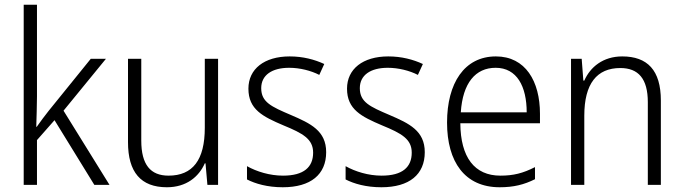

<svg xmlns="http://www.w3.org/2000/svg" viewBox="-20 -873 2885 810"><path d="M136 -466V-853H80V-93H136V-282L210 -366L378 -93H442L248 -406L427 -625H363L185 -405C168 -384 150 -359 135 -338H133C134 -381 136 -424 136 -466Z M900 -625H844V-334C844 -198 793 -132 691 -132C615 -132 576 -178 576 -280V-625H520V-273C520 -147 574 -83 684 -83C766 -83 819 -127 844 -184H847L855 -93H900Z M1356 -231C1356 -321 1291 -352 1207 -388C1125 -423 1082 -442 1082 -501C1082 -556 1127 -587 1200 -587C1245 -587 1292 -575 1327 -557L1348 -603C1307 -622 1258 -635 1202 -635C1095 -635 1028 -582 1028 -499C1028 -411 1089 -381 1176 -344C1259 -310 1301 -286 1301 -229C1301 -168 1262 -132 1174 -132C1118 -132 1063 -149 1022 -172V-116C1057 -98 1108 -83 1173 -83C1291 -83 1356 -137 1356 -231Z M1772 -231C1772 -321 1707 -352 1623 -388C1541 -423 1498 -442 1498 -501C1498 -556 1543 -587 1616 -587C1661 -587 1708 -575 1743 -557L1764 -603C1723 -622 1674 -635 1618 -635C1511 -635 1444 -582 1444 -499C1444 -411 1505 -381 1592 -344C1675 -310 1717 -286 1717 -229C1717 -168 1678 -132 1590 -132C1534 -132 1479 -149 1438 -172V-116C1473 -98 1524 -83 1589 -83C1707 -83 1772 -137 1772 -231Z M2072 -635C1939 -635 1866 -522 1866 -356C1866 -190 1941 -83 2088 -83C2147 -83 2191 -94 2237 -117V-168C2186 -142 2146 -132 2091 -132C1982 -132 1923 -209 1922 -353H2258V-393C2258 -530 2197 -635 2072 -635ZM2071 -587C2161 -587 2202 -508 2202 -399H1924C1932 -523 1986 -587 2071 -587Z M2605 -635C2524 -635 2470 -590 2445 -533H2441L2434 -625H2389V-93H2445V-385C2445 -520 2498 -586 2597 -586C2673 -586 2713 -541 2713 -442V-93H2768V-449C2768 -577 2711 -635 2605 -635Z"/></svg>

Font: Noto Sans Kannada UI SemiCondensed Light
Style: Regular
Weight: 300
Width: 4
Designer: Jelle Bosma - Monotype Design Team
Foundry: Monotype Imaging Inc.
Version: Version 2.005